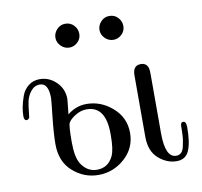

<svg xmlns="http://www.w3.org/2000/svg" viewBox="-76 -740 874 832"><g transform="rotate(-10 361.0 -324.0)"><path d="M15.1 -296.9Q15.1 -314 19 -335Q22.9 -356 32 -382.1Q41 -408.2 62 -425Q83 -441.9 111.8 -441.9Q153.8 -441.9 184.8 -411.4Q215.8 -380.9 215.8 -336.9Q215.8 -330.1 212.9 -306.2Q210 -282.2 209 -270Q247.1 -300.8 293 -300.8Q356.9 -300.8 407.5 -256.3Q458 -211.9 458 -145Q458 -78.1 408 -33.4Q357.9 11.2 292 11.2Q229 11.2 179.9 -32Q130.9 -75.2 130.9 -151.9Q130.9 -197.8 138.9 -271Q147 -344.2 147 -353Q147 -418.9 108.9 -418.9Q85 -418.9 69.1 -398.9Q53.2 -378.9 48.6 -356Q43.9 -333 42 -310.1L39.1 -286.1Q34.2 -277.3 26.9 -276.9Q15.1 -276.9 15.1 -296.9ZM202.1 -147.9Q202.1 -82 221.2 -51.8Q248 -11.7 290 -12.2Q339.8 -12.2 361.8 -60.1Q374 -86.9 374 -148.9V-154.8Q374 -277.8 290 -277.8Q264.2 -277.8 240 -262.9Q215.8 -248 208 -232.9Q202.1 -222.2 202.1 -147.9ZM210.9 -606Q210.9 -627 226.1 -643.1Q241.2 -659.2 263.2 -659.2Q286.1 -659.2 301 -643.1Q315.9 -627 315.9 -606Q315.9 -584 300 -569.1Q284.2 -554.2 264.2 -554.2Q242.2 -554.2 226.6 -570.1Q210.9 -585.9 210.9 -606ZM404.8 -606Q404.8 -627 419.9 -643.1Q435.1 -659.2 457 -659.2Q480 -659.2 494.9 -643.1Q509.8 -627 509.8 -606Q509.8 -584 493.9 -569.1Q478 -554.2 458 -554.2Q436 -554.2 420.4 -570.1Q404.8 -585.9 404.8 -606ZM520 -116.2V-387.2Q520 -430.2 555.2 -430.2Q581.1 -430.2 587.9 -404.8Q589.8 -396 589.8 -377.9V-120.1Q589.8 -12.2 638.2 -12.2Q651.4 -12.2 660.2 -20.5Q668.9 -28.8 672.9 -46.9Q676.8 -64.9 678.5 -76.9Q680.2 -88.9 680.7 -111.3Q681.2 -133.8 681.2 -137.2Q682.1 -152.3 692.9 -151.9Q706.1 -151.9 706.1 -126Q706.1 -58.1 690.9 -23.4Q675.8 11.2 636.2 11.2Q593.3 11.2 556.6 -21Q520 -53.2 520 -116.2Z"/></g></svg>

Font: CMU Serif Upright Italic
Style: UprightItalic
Weight: 500
Version: Version 0.7.0